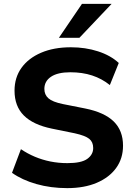

<svg xmlns="http://www.w3.org/2000/svg" viewBox="-20 -960 698 991"><path d="M327 11Q242 11 168 -10Q94 -31 42 -68L88 -190Q122 -167 160 -151Q198 -135 240 -126.5Q282 -118 328 -118Q400 -118 430.5 -140Q461 -162 461 -196Q461 -227 440.5 -243.5Q420 -260 366 -272L248 -296Q151 -316 103 -364Q55 -412 55 -492Q55 -560 91 -610Q127 -660 192.5 -688Q258 -716 346 -716Q421 -716 486 -695Q551 -674 593 -635L547 -521Q506 -554 455.5 -570.5Q405 -587 343 -587Q278 -587 243.5 -564Q209 -541 209 -501Q209 -471 230 -452.5Q251 -434 304 -423L420 -400Q519 -380 567 -333Q615 -286 615 -208Q615 -142 579.5 -93Q544 -44 479.5 -16.5Q415 11 327 11ZM284 -765 403 -940H556L390 -765Z"/></svg>

Font: Mulish ExtraLight ExtraBold
Style: Regular
Weight: 800
Version: Version 3.603